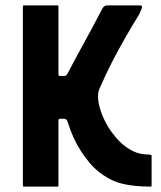

<svg xmlns="http://www.w3.org/2000/svg" viewBox="-20 -693 597 713"><path d="M69 0Q65 0 65 -4Q65 -171 65 -337Q65 -503 65 -669Q65 -673 69 -673Q72 -673 90 -673Q108 -673 131 -673Q154 -673 172 -673Q190 -673 193 -673Q197 -673 197 -669Q197 -631 197 -601Q197 -571 197 -544Q197 -517 197 -487Q197 -457 197 -419Q197 -416 198 -413.5Q199 -411 201 -411H221Q224 -411 227 -414.5Q230 -418 232 -422Q252 -460 267 -488Q282 -516 296 -541Q310 -566 325 -594.5Q340 -623 360 -661Q364 -668 368.5 -670.5Q373 -673 378 -673Q381 -673 398.5 -673Q416 -673 438 -673Q460 -673 478 -673Q496 -673 499 -673Q509 -673 507.5 -666Q506 -659 497 -640Q468 -593 443.5 -550Q419 -507 396 -462.5Q373 -418 350 -365Q346 -356 345 -349Q344 -342 344 -335Q344 -315 351 -291Q358 -267 369.5 -244Q381 -221 396.5 -200Q412 -179 429 -163Q449 -144 474.5 -131.5Q500 -119 535 -119Q537 -119 540 -118Q543 -117 543 -115V-5Q543 0 540 0Q477 0 433 -11Q389 -22 348 -54Q329 -69 312.5 -88.5Q296 -108 280.5 -132Q265 -156 253 -182.5Q241 -209 232 -238Q230 -246 226 -249Q222 -252 221 -252Q215 -252 210.5 -252Q206 -252 201 -252Q201 -252 199 -251Q197 -250 197 -245Q197 -206 197 -178Q197 -150 197 -124.5Q197 -99 197 -71Q197 -43 197 -4Q197 0 193 0Q190 0 172 0Q154 0 131 0Q108 0 90 0Q72 0 69 0Z"/></svg>

Font: Glory Thin
Style: Bold
Weight: 700
Version: Version 1.011